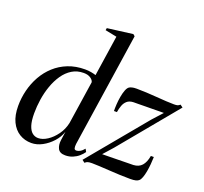

<svg xmlns="http://www.w3.org/2000/svg" viewBox="-139 -981 1233 1158"><g transform="rotate(20 478.0 -402.0)"><path d="M428.5 -76.5Q426.5 -59 429 -49Q431.5 -39 443 -39Q453.5 -39 466.2 -46Q479 -53 492 -69L502 -51Q491.5 -35.5 475 -21.2Q458.5 -7 437 2Q415.5 11 389.5 11Q354 11 342.2 -12Q330.5 -35 335 -67L343 -123Q331 -87 303.8 -56.8Q276.5 -26.5 241.8 -7.8Q207 11 171.5 11Q129 11 95 -9.8Q61 -30.5 41.2 -71.5Q21.5 -112.5 21.5 -173Q21.5 -224 34 -274Q46.5 -324 71.2 -368Q96 -412 132.8 -445.5Q169.5 -479 218 -498.2Q266.5 -517.5 326.5 -517.5Q347 -517.5 365.2 -514.2Q383.5 -511 396.5 -506.5L435.5 -767L361 -782L363.5 -796L526.5 -817L538 -807ZM389.5 -457.5Q387.5 -471 370.5 -482.8Q353.5 -494.5 326 -494.5Q284 -494.5 251.5 -474.5Q219 -454.5 195.5 -420.2Q172 -386 156.8 -343Q141.5 -300 134.5 -253.8Q127.5 -207.5 127.5 -164Q127.5 -115.5 137 -86.2Q146.5 -57 163 -44Q179.5 -31 200.5 -31Q228.5 -31 259 -50.8Q289.5 -70.5 314.2 -104.8Q339 -139 348 -181.5ZM862 -433Q850 -433 830.2 -432.8Q810.5 -432.5 786.8 -432.2Q763 -432 739.8 -431.8Q716.5 -431.5 697.5 -431.2Q678.5 -431 667.5 -431Q641.5 -430 626.8 -417Q612 -404 604.8 -384Q597.5 -364 594 -341H575Q574.5 -359 576 -384Q577.5 -409 582 -434.5Q586.5 -460 594 -479.2Q601.5 -498.5 612 -505Q617.5 -508.5 628.2 -511.5Q639 -514.5 658 -514.5Q687.5 -514.5 721.2 -512.8Q755 -511 788.2 -508.5Q821.5 -506 851 -504.2Q880.5 -502.5 901 -502.5Q915 -502.5 922.8 -504.5Q930.5 -506.5 939.5 -514.5L956.5 -502L652 -134L597 -72Q616 -72 644.2 -72.5Q672.5 -73 702.8 -73.5Q733 -74 758.5 -74.5Q784 -75 796.5 -75Q831 -77 850.2 -98.5Q869.5 -120 877 -162.5H896Q895.5 -140 893.2 -115.2Q891 -90.5 886.8 -67.2Q882.5 -44 876.2 -26.8Q870 -9.5 861 -2Q854.5 4 841.8 7.2Q829 10.5 806.5 10.5Q775.5 10.5 739.8 9Q704 7.5 669 5.2Q634 3 605.2 1.5Q576.5 0 559 0Q541.5 0 532 2.8Q522.5 5.5 514.5 13.5L497.5 0.5L804 -369Z"/></g></svg>

Font: Merriweather 144pt
Style: Italic
Weight: 400
Italic angle: -7.8°
Version: Version 2.101